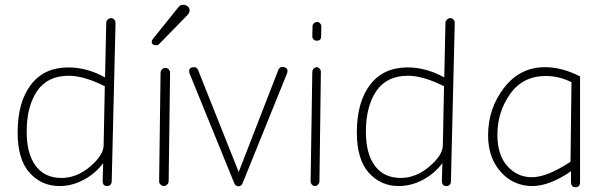

<svg xmlns="http://www.w3.org/2000/svg" viewBox="-20 -775 2545 806"><path d="M230 6Q154 6 104 -50Q54 -106 54 -219Q54 -346 109.5 -419Q165 -492 267 -492Q345 -492 421 -450L426 -680Q426 -687 432.5 -693Q439 -699 446 -699Q454 -699 459.5 -693Q465 -687 465 -679L449 -16Q449 6 429 6Q411 6 411 -16L413 -90Q380 -46 331 -20Q282 6 230 6ZM238 -28Q302 -28 358 -75.5Q414 -123 415 -164L420 -413Q332 -457 269 -457Q179 -457 135.5 -392.5Q92 -328 92 -222Q92 -129 130 -78.5Q168 -28 238 -28Z M636 -585Q617 -585 617 -600Q617 -606 623 -613L729 -745Q736 -755 749 -755Q760 -755 768 -748Q776 -741 776 -731Q776 -723 768 -713L648 -590Q643 -585 636 -585ZM668 6Q660 6 654 0Q648 -6 648 -14L654 -470Q654 -478 660.5 -484Q667 -490 674 -490Q682 -490 688 -484Q694 -478 694 -470L688 -14Q688 -6 681.5 0Q675 6 668 6Z M963 -7 776 -466Q774 -472 774 -476Q774 -493 795 -493Q807 -493 812 -480L982 -53L1149 -483Q1154 -494 1167 -494Q1175 -494 1181 -489.5Q1187 -485 1187 -478Q1187 -472 1185 -467L998 -5Q993 7 981 7Q969 7 963 -7Z M1309 -604Q1302 -604 1296.5 -609.5Q1291 -615 1291 -622L1292 -665Q1292 -672 1298 -677.5Q1304 -683 1311 -683Q1318 -683 1323.5 -677Q1329 -671 1329 -664L1328 -621Q1328 -604 1309 -604ZM1303 6Q1295 6 1289.5 0Q1284 -6 1284 -14L1291 -473Q1291 -481 1297 -487Q1303 -493 1309 -493Q1316 -493 1321.5 -487Q1327 -481 1327 -473L1321 -14Q1321 -6 1315 0Q1309 6 1303 6Z M1654 6Q1578 6 1528 -50Q1478 -106 1478 -219Q1478 -346 1533.5 -419Q1589 -492 1691 -492Q1769 -492 1845 -450L1850 -680Q1850 -687 1856.5 -693Q1863 -699 1870 -699Q1878 -699 1883.5 -693Q1889 -687 1889 -679L1873 -16Q1873 6 1853 6Q1835 6 1835 -16L1837 -90Q1804 -46 1755 -20Q1706 6 1654 6ZM1662 -28Q1726 -28 1782 -75.5Q1838 -123 1839 -164L1844 -413Q1756 -457 1693 -457Q1603 -457 1559.5 -392.5Q1516 -328 1516 -222Q1516 -129 1554 -78.5Q1592 -28 1662 -28Z M2377 -12V-56Q2286 6 2215 6Q2135 6 2082 -53.5Q2029 -113 2029 -207Q2029 -320 2096 -406.5Q2163 -493 2268 -493Q2340 -493 2415 -454V-10Q2415 11 2396 11Q2377 11 2377 -12ZM2213 -31Q2276 -31 2375 -96L2379 -430Q2327 -456 2271 -456Q2175 -456 2121.5 -380.5Q2068 -305 2068 -209Q2068 -124 2110 -77.5Q2152 -31 2213 -31Z"/></svg>

Font: Comic Neue Light
Style: Regular
Weight: 300
Designer: Craig Rozynski
Foundry: Craig Rozynski
Version: Version 2.003